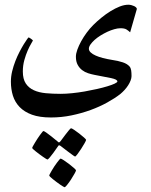

<svg xmlns="http://www.w3.org/2000/svg" viewBox="-20 -369 636 809"><path d="M528.3 -232.9Q520 -240.7 512 -245.4Q503.9 -250 487.3 -250Q475.6 -250 461.2 -245.8Q446.8 -241.7 432.1 -234.9Q417.5 -228 403.3 -219.2Q389.2 -210.4 378.4 -200.7Q367.7 -190.9 361.1 -181.4Q354.5 -171.9 354.5 -163.6Q354.5 -155.3 362.3 -147.9Q370.1 -140.6 383.3 -134.8Q396.5 -128.9 413.6 -124.5Q430.7 -120.1 448.7 -117.2Q478.5 -112.8 497.3 -106.4Q516.1 -100.1 525.9 -88.9Q531.2 -82.5 532.7 -72.5Q534.2 -62.5 534.2 -48.3Q534.2 -40 530.3 -29.8Q526.4 -19.5 519.8 -9.3Q513.2 1 504.6 10.3Q496.1 19.5 487.3 26.9Q464.4 44.9 432.1 62.7Q399.9 80.6 361.8 94.5Q323.7 108.4 281.2 117.2Q238.8 126 194.8 126Q147 126 114.7 114.3Q82.5 102.5 62.7 82Q43 61.5 34.4 34.2Q25.9 6.8 25.9 -24.9Q25.9 -46.4 31.2 -68.6Q36.6 -90.8 44.7 -111.6Q52.7 -132.3 62.3 -150.6Q71.8 -168.9 80.1 -182.4Q88.4 -195.8 94 -203.6Q99.6 -211.4 100.6 -211.4Q101.6 -211.4 104.7 -209.5Q107.9 -207.5 111.1 -205.3Q114.3 -203.1 116.5 -200.9Q118.7 -198.7 118.7 -198.2Q118.2 -196.3 111.3 -185.1Q104.5 -173.8 96.7 -156.2Q88.9 -138.7 82.5 -115.7Q76.2 -92.8 76.2 -67.9Q76.2 -36.1 88.6 -17.3Q101.1 1.5 122.6 11.2Q144 21 173.1 23.7Q202.1 26.4 235.4 26.4Q257.3 26.4 283.7 23.7Q310.1 21 336.7 16.4Q363.3 11.7 388.2 6.1Q413.1 0.5 432.4 -5.4Q451.7 -11.2 463.1 -16.6Q474.6 -22 474.6 -25.9Q474.6 -34.2 448.7 -39.8Q422.9 -45.4 377.4 -53.7Q364.7 -56.2 351.1 -60.5Q337.4 -64.9 326.2 -73.5Q314.9 -82 307.4 -95.7Q299.8 -109.4 299.8 -129.9Q299.8 -143.1 305.9 -159.9Q312 -176.8 322 -195.1Q332 -213.4 345.2 -231.2Q358.4 -249 373 -263.7Q388.2 -278.8 407 -294.2Q425.8 -309.6 445.6 -321.8Q465.3 -334 484.6 -341.6Q503.9 -349.1 521 -349.1Q527.3 -349.1 533.7 -347.4Q540 -345.7 545.2 -343.3Q550.3 -340.8 553.5 -337.6Q556.6 -334.5 556.6 -331.1ZM279.3 171.4Q282.2 171.4 292.5 178.2Q302.7 185.1 314 193.8Q325.2 202.6 334 210.4Q342.8 218.3 342.8 220.2Q342.8 223.1 336.4 234.4Q330.1 245.6 322 258.1Q314 270.5 306.4 280.5Q298.8 290.5 296.4 290.5Q294.4 290.5 284.9 283.4Q275.4 276.4 264.2 268.1L234.9 245.6Q231.4 243.2 228.5 243.2Q227.1 243.2 224.6 247.1Q213.4 262.7 204.6 275.4Q196.8 286.1 189.5 294.7Q182.1 303.2 179.7 303.2Q178.7 303.2 173.6 300Q168.5 296.9 161.1 291.7Q153.8 286.6 146 280.8Q138.2 274.9 131.3 269.5Q124.5 264.2 120.1 260Q115.7 255.9 115.7 254.4Q115.7 252.4 118.9 246.6Q122.1 240.7 127 232.7Q131.8 224.6 137.5 215.8Q143.1 207 148.4 200Q153.8 192.9 157.7 188Q161.6 183.1 162.6 183.1Q166 183.1 175.8 190.2Q185.5 197.3 196.3 205.6Q209 215.3 223.1 227.5Q226.1 231 228.5 231Q231 231 234.9 226.1Q246.1 210.9 255.4 198.7Q263.2 188.5 270.3 179.9Q277.3 171.4 279.3 171.4ZM300.3 348.6Q300.3 351.6 293.9 363Q287.6 374.5 279.3 387.2Q271 399.9 262.9 409.9Q254.9 419.9 252 419.9Q251 419.9 245.6 416.7Q240.2 413.6 233.2 408.7Q226.1 403.8 218 397.7Q210 391.6 203.1 386.2Q196.3 380.9 191.9 376.5Q187.5 372.1 187.5 370.6Q187.5 368.7 190.7 362.8Q193.8 356.9 198.5 348.9Q203.1 340.8 209 332Q214.8 323.2 220.2 316.2Q225.6 309.1 229.7 304.2Q233.9 299.3 235.4 299.3Q238.3 299.3 248.8 306.2Q259.3 313 270.8 321.8Q282.2 330.6 291.3 338.6Q300.3 346.7 300.3 348.6Z"/></svg>

Font: Scheherazade
Style: Bold
Weight: 700
Version: Version 2.100 (build 932/914)